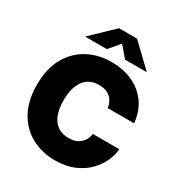

<svg xmlns="http://www.w3.org/2000/svg" viewBox="-218 -1104 1184 1263"><g transform="rotate(30 374.0 -472.0)"><path d="M384.8 9.8Q285.2 9.8 205.8 -33.2Q126.5 -76.2 80.3 -159.4Q34.2 -242.7 34.2 -363.3Q34.2 -484.9 81.1 -568.4Q127.9 -651.9 207.5 -694.6Q287.1 -737.3 384.8 -737.3Q475.6 -737.3 546.6 -705.1Q617.7 -672.9 661.9 -611.3Q706.1 -549.8 714.8 -461.9H514.6Q508.8 -508.3 477.3 -536.9Q445.8 -565.4 390.6 -565.4Q316.4 -565.4 276.9 -512Q237.3 -458.5 237.3 -363.3Q237.3 -263.2 277.3 -212.6Q317.4 -162.1 389.6 -162.1Q443.8 -162.1 476.1 -190.7Q508.3 -219.2 515.6 -265.6H715.8Q712.4 -219.2 690.2 -170.9Q668 -122.6 626.7 -81.5Q585.4 -40.5 525.1 -15.4Q464.8 9.8 384.8 9.8ZM315.4 -794.9H153.3V-797.9L316.4 -954.1H453.1L616.2 -797.9V-794.9H454.1L384.8 -876Z"/></g></svg>

Font: Inter Black
Style: Regular
Weight: 900
Designer: Rasmus Andersson
Foundry: rsms
Version: Version 4.000;git-a52131595